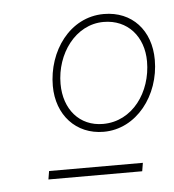

<svg xmlns="http://www.w3.org/2000/svg" viewBox="-36 -737 376 414"><g transform="rotate(-5 152.0 -530.5)"><path d="M53 -358H256L259 -376H56ZM181 -450C252 -450 304 -518 304 -595C304 -659 264 -703 203 -703C129 -703 80 -633 80 -558C80 -495 121 -450 181 -450ZM181 -467C130 -467 97 -506 97 -561C97 -626 140 -686 201 -686C253 -686 287 -647 287 -593C287 -527 245 -467 181 -467Z"/></g></svg>

Font: Fixel Text 20240404 Thin
Style: Italic
Weight: 100
Width: 4
Italic angle: -10°
Designer: AlfaBravo + MacPaw
Foundry: Kyrylo Tkachov, Marchela Mozhyna, Serhii Makarenko, Maria Weinstein, Zakhar Kryvoshyya
Version: Version 1.211;Glyphs 3.2 (3225)